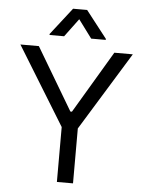

<svg xmlns="http://www.w3.org/2000/svg" viewBox="-62 -995 788 1044"><g transform="rotate(5 332.5 -473.0)"><path d="M25.6 -727.3H126.4L328.1 -387.8H336.6L538.4 -727.3H639.2L376.4 -299.7V0H288.4V-299.7ZM258.5 -792.6H179V-798.3L294 -946H370.7L485.8 -798.3V-792.6H406.2L332.4 -892Z"/></g></svg>

Font: Inter Zeller
Style: Regular
Weight: 400
Designer: Rasmus Andersson; Joe Bland
Foundry: zeller
Version: Version 3.015;git-dec3a8cb1